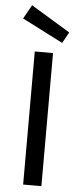

<svg xmlns="http://www.w3.org/2000/svg" viewBox="-62 -973 420 1006"><g transform="rotate(5 148.0 -470.0)"><path d="M100 0V-700H196V0ZM239 -757 24 -867 65 -940 271 -815Z"/></g></svg>

Font: Orienta
Style: Regular
Weight: 400
Designer: Eduardo Rodriguez Tunni
Foundry: Eduardo Rodriguez Tunni
Version: Version 1.002; ttfautohint (v1.8.4.7-5d5b);gftools[0.9.23]